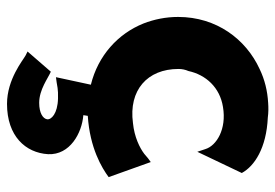

<svg xmlns="http://www.w3.org/2000/svg" viewBox="-142 -404 804 561"><g transform="rotate(90 260.5 -123.0)"><path d="M189 131 130 199 142 205C155 212 211 259 283 259C377 259 426 205 430 139C433 75 368 40 316 36L318 23C412 17 470 -18 497 -38L453 -161L442 -153C437 -149 433 -145 429 -142C412 -129 380 -113 339 -109C243 -96 181 -151 181 -242C181 -252 183 -262 187 -271C198 -322 235 -363 292 -372C357 -383 405 -353 415 -321L423 -297L485 -427C465 -464 412 -499 323 -503C309 -505 293 -505 280 -504C245 -502 212 -494 181 -479C94 -439 29 -353 29 -241C29 -205 36 -171 48 -140C78 -65 142 -7 227 14L205 116L220 114C227 113 241 109 267 110C312 111 330 130 328 142C326 154 310 165 280 165C241 165 208 139 189 131Z"/></g></svg>

Font: Bluebird
Style: SfBd
Weight: 700
Designer: Jasper
Foundry: Cannot Into Space Fonts
Version: Version 0.98